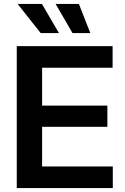

<svg xmlns="http://www.w3.org/2000/svg" viewBox="-20 -964 642 984"><path d="M65.9 0V-727.5H557.1V-616.7H195.8V-422.9H530.3V-314H195.8V-110.8H558.1V0ZM351.6 -794.4 265.1 -943.8H384.3L442.9 -794.4ZM188.5 -794.4 70.3 -943.8H194.8L282.2 -794.4Z"/></svg>

Font: Inter 24pt SemiBold
Style: Regular
Weight: 600
Designer: Rasmus Andersson
Foundry: rsms
Version: Version 4.001;git-66647c0bb